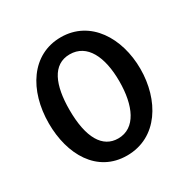

<svg xmlns="http://www.w3.org/2000/svg" viewBox="-154 -806 943 958"><g transform="rotate(-30 317.5 -326.5)"><path d="M318 -665C150 -665 52 -512 52 -322C52 -143 139 12 311 12C488 12 584 -152 584 -330C584 -508 488 -665 318 -665ZM315 -84C226 -84 175 -168 175 -329C175 -471 215 -569 314 -569C414 -569 462 -470 462 -329C462 -190 416 -84 315 -84Z"/></g></svg>

Font: Quattrocento Sans
Style: Bold
Weight: 700
Designer: Pablo Impallari
Foundry: Pablo Impallari, Igino Marini, Brenda Gallo
Version: Version 2.000